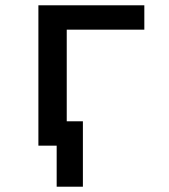

<svg xmlns="http://www.w3.org/2000/svg" viewBox="-20 -550 640 725"><path d="M194 155V0H125V-530H525V-438H232V-92H293V155Z"/></svg>

Font: Iosevka Curly SmBdEx
Style: Regular
Weight: 600
Width: 7
Monospace: yes
Designer: Belleve Invis
Foundry: Belleve Invis
Version: Version 11.1.0; ttfautohint (v1.8.3)